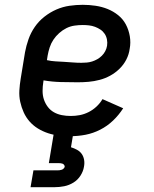

<svg xmlns="http://www.w3.org/2000/svg" viewBox="-20 -558 640 798"><path d="M274 8Q250 8 226 5.5Q202 3 179.5 -4.5Q157 -12 137.5 -24Q118 -36 103 -53Q88 -70 78.5 -91Q69 -112 64 -135Q59 -158 60.5 -182.5Q62 -207 66 -231L84 -341Q89 -368 98.5 -395Q108 -422 124.5 -446Q141 -470 164.5 -488.5Q188 -507 214.5 -518.5Q241 -530 269 -534Q297 -538 324 -538Q351 -538 377.5 -534Q404 -530 427.5 -520.5Q451 -511 471 -495Q491 -479 503 -456.5Q515 -434 519.5 -407.5Q524 -381 519 -355Q516 -332 505 -310.5Q494 -289 476.5 -272Q459 -255 438 -243.5Q417 -232 394 -226Q371 -220 348.5 -218Q326 -216 303 -216Q268 -216 232 -217Q196 -218 161 -224L160 -217Q157 -199 157 -180Q157 -161 162.5 -144.5Q168 -128 178.5 -114Q189 -100 204 -91.5Q219 -83 237 -79.5Q255 -76 274 -76Q293 -76 311.5 -79.5Q330 -83 348 -92Q366 -101 381 -115Q396 -129 406 -146L492 -108Q474 -80 450 -57Q426 -34 396.5 -19Q367 -4 336 2Q305 8 274 8ZM318 -297Q329 -297 340.5 -298Q352 -299 363 -302.5Q374 -306 384.5 -312Q395 -318 403.5 -326.5Q412 -335 417.5 -345.5Q423 -356 425 -368Q427 -381 424.5 -394Q422 -407 415 -417.5Q408 -428 397.5 -435Q387 -442 375 -446.5Q363 -451 350 -452.5Q337 -454 324 -454Q307 -454 289.5 -451.5Q272 -449 256 -441Q240 -433 226 -420.5Q212 -408 202 -393Q192 -378 186.5 -361Q181 -344 178 -327L175 -308Q193 -304 210.5 -303Q228 -302 246 -301Q264 -300 282 -298.5Q300 -297 318 -297ZM107 220 119 150H219Q223 150 227.5 149.5Q232 149 236.5 147.5Q241 146 244.5 142.5Q248 139 249 135Q249 131 246.5 127.5Q244 124 240.5 122.5Q237 121 232.5 120.5Q228 120 224 120H183L203 0H284L275 54Q288 58 300 64.5Q312 71 319.5 81.5Q327 92 329.5 106Q332 120 329 135Q326 154 314.5 172Q303 190 285 201Q267 212 247 216Q227 220 207 220Z"/></svg>

Font: Iosevka Curly Slab MdEx
Style: Italic
Weight: 500
Width: 7
Italic angle: -9°
Monospace: yes
Designer: Belleve Invis
Foundry: Belleve Invis
Version: Version 11.0.0; ttfautohint (v1.8.3)